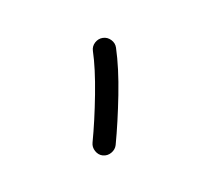

<svg xmlns="http://www.w3.org/2000/svg" viewBox="-58 -826 385 358"><g transform="rotate(30 134.0 -647.0)"><path d="M79.6 -740.7Q86.4 -746.1 95.5 -745.1Q104.5 -744.1 109.9 -737.3Q133.3 -707.5 158 -662.8Q182.6 -618.2 200.2 -579.6Q203.6 -571.8 200.4 -563.2Q197.3 -554.7 189 -550.8Q181.2 -547.4 172.6 -550.8Q164.1 -554.2 160.6 -562Q144 -598.6 119.9 -641.8Q95.7 -685.1 75.7 -710.4Q70.3 -717.3 71.5 -726.3Q72.8 -735.4 79.6 -740.7Z"/></g></svg>

Font: Mikhak-DS1-FD Regular
Style: Regular
Weight: 400
Designer: Amin Abedi
Version: Version 3.2